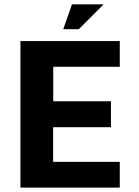

<svg xmlns="http://www.w3.org/2000/svg" viewBox="-20 -854 631 874"><path d="M73 0V-667H525.2V-549.8H222.4V-393H485V-275H221.8V-117.2H525.2V0ZM268 -721.2 307.6 -834.4H451.8L338.8 -721.2Z"/></svg>

Font: Maven Pro VF Beta
Style: Regular
Weight: 400
Designer: Joe Prince
Foundry: Joe Prince
Version: Version 2.002